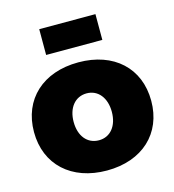

<svg xmlns="http://www.w3.org/2000/svg" viewBox="-113 -856 869 957"><g transform="rotate(-15 321.5 -377.0)"><path d="M177 -761V-628H467V-761ZM322 -551C139 -551 19 -441 19 -272C19 -104 139 7 322 7C505 7 624 -104 624 -272C624 -441 505 -551 322 -551ZM322 -391C381 -391 420 -342 420 -270C420 -197 381 -149 322 -149C262 -149 223 -197 223 -270C223 -342 262 -391 322 -391Z"/></g></svg>

Font: Montserrat ExtraBold
Style: Regular
Weight: 800
Designer: Julieta Ulanovsky
Foundry: Julieta Ulanovsky
Version: Version 4.000